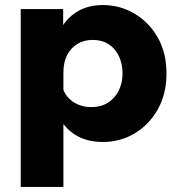

<svg xmlns="http://www.w3.org/2000/svg" viewBox="-20 -546 714 760"><path d="M231 194H62V-510H230V-349H195Q201 -399 225 -439Q249 -479 290 -502.5Q331 -526 387 -526Q455 -526 512.5 -492Q570 -458 604.5 -397.5Q639 -337 639 -255Q639 -174 604.5 -113Q570 -52 513 -18Q456 16 388 16Q323 16 278.5 -12Q234 -40 211 -87.5Q188 -135 188 -192L226 -208Q231 -182 247.5 -162.5Q264 -143 288.5 -132.5Q313 -122 341 -122Q379 -122 406.5 -139Q434 -156 449.5 -186.5Q465 -217 465 -255Q465 -294 450.5 -324Q436 -354 410 -371Q384 -388 347 -388Q313 -388 287 -372.5Q261 -357 246 -328.5Q231 -300 231 -259Z"/></svg>

Font: Wix Madefor Display ExtraBold
Style: Regular
Weight: 800
Designer: Dalton Maag Ltd
Foundry: Dalton Maag Ltd
Version: Version 3.100